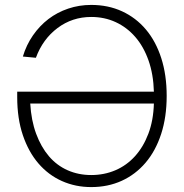

<svg xmlns="http://www.w3.org/2000/svg" viewBox="-20 -746 748 781"><path d="M606 -373Q604 -444 584 -500.5Q564 -557 530 -596Q496 -635 450.5 -656Q405 -677 351 -677Q274 -677 214 -632Q154 -587 126 -511L73 -516Q87 -563 114 -602Q141 -641 177 -668.5Q213 -696 257.5 -711Q302 -726 351 -726Q420 -726 476.5 -700Q533 -674 573.5 -626Q614 -578 636 -509.5Q658 -441 658 -356Q658 -270 635.5 -201Q613 -132 572 -84Q531 -36 475 -10.5Q419 15 351 15Q287 15 232 -9.5Q177 -34 136.5 -81Q96 -128 73 -196Q50 -264 50 -351V-373ZM351 -34Q404 -34 449.5 -53.5Q495 -73 529 -110.5Q563 -148 583.5 -202Q604 -256 606 -325H103Q107 -256 127 -202Q147 -148 179 -110.5Q211 -73 255 -53.5Q299 -34 351 -34Z"/></svg>

Font: Geist ExtLt
Style: Regular
Weight: 400
Designer: Basement.studio, Andrés Briganti, Mateo Zaragoza
Foundry: Basement.studio, Vercel, Andrés Briganti, Guido Ferreyra, Mateo Zaragoza
Version: Version 1.401